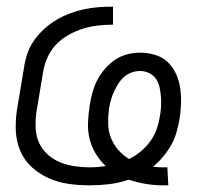

<svg xmlns="http://www.w3.org/2000/svg" viewBox="-20 -548 634 576"><path d="M469 8Q442 8 416 3.5Q390 -1 366 -9Q337 1 307.5 4.5Q278 8 249 8Q216 8 185 3.5Q154 -1 126 -13.5Q98 -26 75.5 -46.5Q53 -67 41 -95Q29 -123 27.5 -155Q26 -187 31 -219L52 -345Q55 -366 62 -387Q69 -408 82.5 -427Q96 -446 113 -461.5Q130 -477 149.5 -488.5Q169 -500 190.5 -508Q212 -516 233.5 -520.5Q255 -525 276 -526.5Q297 -528 319 -528V-474Q297 -474 274.5 -471.5Q252 -469 230.5 -462.5Q209 -456 188 -444.5Q167 -433 150.5 -416.5Q134 -400 124 -379Q114 -358 110 -336L89 -210Q86 -187 87 -163.5Q88 -140 97 -120Q106 -100 122.5 -85Q139 -70 159.5 -61.5Q180 -53 203 -49.5Q226 -46 249 -46Q261 -46 273.5 -47Q286 -48 297 -50Q280 -66 267.5 -86.5Q255 -107 249 -130.5Q243 -154 244 -179.5Q245 -205 249 -231Q252 -250 257 -269Q262 -288 271 -306Q280 -324 294 -340.5Q308 -357 325 -368.5Q342 -380 361.5 -385Q381 -390 400 -390Q424 -390 446.5 -383Q469 -376 484.5 -360.5Q500 -345 509 -324.5Q518 -304 521 -281Q524 -258 523 -234.5Q522 -211 518 -187Q514 -167 508.5 -148Q503 -129 492.5 -111Q482 -93 468.5 -77Q455 -61 439 -48Q446 -47 454 -46.5Q462 -46 470 -46H482L485 8ZM367 -71Q386 -80 402 -93.5Q418 -107 430 -123Q442 -139 449 -158Q456 -177 459 -196Q462 -211 463 -226Q464 -241 463 -255.5Q462 -270 459 -284.5Q456 -299 448.5 -310.5Q441 -322 428 -328.5Q415 -335 400 -335Q387 -335 374.5 -330.5Q362 -326 351.5 -316.5Q341 -307 334 -295.5Q327 -284 321.5 -272Q316 -260 312.5 -247Q309 -234 307 -222Q304 -199 304.5 -176.5Q305 -154 313 -134Q321 -114 335 -98Q349 -82 367 -71Z"/></svg>

Font: Iosevka QP Light
Style: Italic
Weight: 300
Italic angle: -9°
Designer: Belleve Invis
Foundry: Belleve Invis
Version: Version 20.0.0; ttfautohint (v1.8.4)